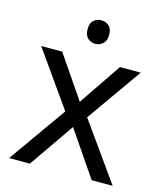

<svg xmlns="http://www.w3.org/2000/svg" viewBox="-109 -803 747 883"><g transform="rotate(15 264.5 -361.0)"><path d="M265 -722Q285 -722 300.5 -708.5Q316 -695 316 -666Q316 -638 300.5 -624Q285 -610 265 -610Q243 -610 228 -624Q213 -638 213 -666Q213 -695 228 -708.5Q243 -722 265 -722ZM212 -274 27 -536H127L265 -334L402 -536H501L316 -274L511 0H411L265 -214L117 0H18Z"/></g></svg>

Font: ltamil15
Style: Book
Weight: 400
Designer: Jelle Bosma - Monotype Design Team
Foundry: Monotype Imaging Inc.
Version: Version 2.003